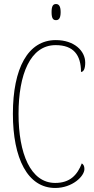

<svg xmlns="http://www.w3.org/2000/svg" viewBox="-20 -923 467 953"><path d="M258 -823C271 -823 281 -831 281 -863C281 -894 271 -903 258 -903C244 -903 236 -894 236 -863C236 -831 244 -823 258 -823ZM254 10C339 10 399 -48 399 -84C399 -99 394 -107 386 -112C364 -55 328 -15 254 -15C131 -15 72 -162 72 -358C72 -553 130 -699 256 -699C345 -699 382 -650 382 -566C395 -566 403 -582 403 -612C403 -671 348 -724 257 -724C118 -724 44 -583 44 -358C44 -137 117 10 254 10Z"/></svg>

Font: Noto Serif Sinhala ExtraCondensed Thin
Style: Regular
Weight: 100
Width: 2
Designer: Jelle Bosma - Monotype Design Team
Foundry: Monotype Imaging Inc.
Version: Version 2.007